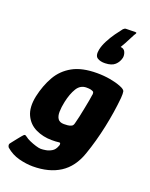

<svg xmlns="http://www.w3.org/2000/svg" viewBox="-181 -847 826 1059"><g transform="rotate(20 232.5 -318.0)"><path d="M31 -242Q46 -310 76.5 -363.5Q107 -417 162 -447.5Q217 -478 305 -478Q345 -478 382 -471.5Q419 -465 446 -454Q472 -444 474.5 -432.5Q477 -421 475 -394Q467 -309 447.5 -217Q428 -125 399 -42Q369 45 305 86Q241 127 146 127Q108 127 65 116Q22 105 -13 75Q-16 72 -18 64Q-20 56 -13 48Q-9 43 -0.5 32Q8 21 17 10Q26 -1 30 -6Q41 -20 46 -21Q51 -22 61 -14Q69 -7 87 1Q105 9 124.5 15Q144 21 155 21Q167 21 184.5 18Q202 15 218.5 5Q235 -5 243 -27Q243 -28 243.5 -29Q244 -30 245 -31Q247 -38 245.5 -43.5Q244 -49 234 -47Q229 -46 217.5 -45.5Q206 -45 195 -45Q144 -45 101 -65.5Q58 -86 37.5 -130Q17 -174 31 -242ZM190 -267Q183 -234 182.5 -207.5Q182 -181 192.5 -166Q203 -151 228 -151Q239 -151 249.5 -152Q260 -153 269 -157Q275 -159 278.5 -163.5Q282 -168 284 -176Q289 -193 294.5 -219Q300 -245 305.5 -272.5Q311 -300 315 -322Q319 -344 320 -354Q322 -359 321 -366.5Q320 -374 317 -375Q310 -379 301.5 -381Q293 -383 277 -383Q241 -383 221 -350.5Q201 -318 190 -267ZM270 -603Q275 -628 290 -657Q305 -686 323.5 -712Q342 -738 355 -754Q363 -762 371 -762Q385 -762 398 -762.5Q411 -763 424 -763Q432 -763 432 -759.5Q432 -756 424 -745Q420 -738 411.5 -721Q403 -704 393.5 -686.5Q384 -669 377 -658Q398 -656 405 -639Q412 -622 409 -606Q403 -580 384 -562.5Q365 -545 327 -544Q299 -543 281 -554.5Q263 -566 270 -603Z"/></g></svg>

Font: Glory ExtraBold
Style: Italic
Weight: 800
Italic angle: -12°
Version: Version 1.011